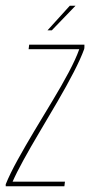

<svg xmlns="http://www.w3.org/2000/svg" viewBox="-34 -651 315 671"><path d="M-14 -7Q1 -44 27.5 -92Q54 -140 86 -193.5Q118 -247 149.5 -299Q181 -351 206 -398Q231 -445 243 -479H66L68 -495H261Q261 -492 261 -487Q261 -482 260 -479Q248 -446 223.5 -398.5Q199 -351 167.5 -297Q136 -243 104.5 -190Q73 -137 48 -91.5Q23 -46 10 -16H193L191 0H-14ZM132 -545 210 -631H230L147 -545Z"/></svg>

Font: Alumni Sans Pinstripe
Style: Italic
Weight: 400
Italic angle: -8°
Designer: Robert E. Leuschke
Foundry: Robert E. Leuschke
Version: Version 1.010; ttfautohint (v1.8.4.7-5d5b)